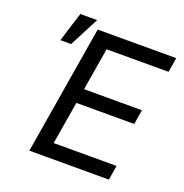

<svg xmlns="http://www.w3.org/2000/svg" viewBox="-137 -895 975 1018"><g transform="rotate(20 351.0 -386.5)"><path d="M138.1 0H586.6L600.1 -82H245.4L285.5 -323.2H612.2L625.7 -405.5H299L339.1 -645.2H688.6L702.1 -727.3H258.9ZM92 -606.9H152.7L239 -773.4H144.2Z"/></g></svg>

Font: Margiela Sans Text
Style: Italic
Weight: 400
Italic angle: -9.39999°
Designer: Stefan Endress, Andreas Faust
Version: Version 1.100;FEAKit 1.0